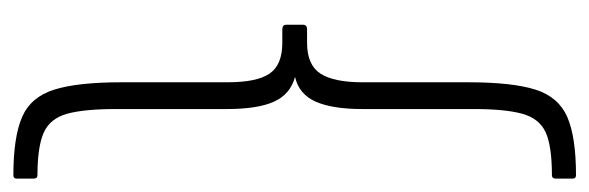

<svg xmlns="http://www.w3.org/2000/svg" viewBox="-317 -421 881 287"><g transform="rotate(90 123.5 -277.5)"><path d="M242 143Q185 143 155 130Q125 117 114 82Q103 47 103 -18V-177Q103 -221 90 -240Q77 -259 44 -259H24Q17 -259 17 -265V-290Q17 -296 24 -296H44Q77 -296 90 -316Q103 -336 103 -379V-537Q103 -603 114 -637.5Q125 -672 155 -685Q185 -698 242 -698Q247 -698 247 -693V-668Q247 -662 242 -662Q198 -662 177.5 -652.5Q157 -643 150 -617.5Q143 -592 143 -545V-379Q143 -334 132 -309Q121 -284 95 -278Q121 -271 132 -246.5Q143 -222 143 -176V-10Q143 37 150 62.5Q157 88 178 97.5Q199 107 242 107Q247 107 247 113V138Q247 143 242 143Z"/></g></svg>

Font: Sofia Sans Semi Condensed ExtraLight
Style: Regular
Weight: 250
Version: Version 4.100